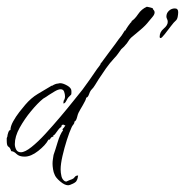

<svg xmlns="http://www.w3.org/2000/svg" viewBox="-23 -460 549 570"><path d="M179 90Q169 90 155.5 78.5Q142 67 139 58Q136 52 134.5 42.5Q133 33 133 26Q133 19 134 13Q135 7 136 0Q141 -14 148 -37.5Q155 -61 164 -73V-75H162V-76Q164 -78 167 -81.5Q170 -85 171 -89L167 -88L166 -90H165Q159 -90 159 -83Q154 -81 146.5 -70Q139 -59 137 -59L135 -58L136 -55H135L129 -52Q127 -50 126 -47.5Q125 -45 120 -45V-44Q112 -29 90.5 -12Q69 5 50 5Q34 5 26 -3Q18 -11 11 -11L10 -12Q7 -22 2 -24.5Q-3 -27 -3 -42V-50L-1 -55V-56Q-1 -59 1.5 -66.5Q4 -74 8 -74Q8 -85 16 -99.5Q24 -114 34.5 -127.5Q45 -141 52 -149Q69 -169 89 -181Q109 -193 131 -206V-205Q142 -212 150 -212Q152 -213 156 -213Q164 -213 176.5 -206Q189 -199 189 -190Q189 -188 189 -183.5Q189 -179 187 -178L180 -171Q178 -169 174 -161Q170 -153 166 -153H165L166 -161Q170 -166 170 -174Q170 -180 167.5 -187.5Q165 -195 157 -195Q150 -195 139 -188.5Q128 -182 122 -178Q118 -175 114 -172.5Q110 -170 105 -167Q89 -154 69.5 -130.5Q50 -107 35.5 -81Q21 -55 21 -32Q21 -24 25 -16Q29 -8 39 -8Q51 -8 70.5 -23.5Q90 -39 112 -63Q134 -87 156 -113Q178 -139 195.5 -161Q213 -183 222 -194Q233 -209 244 -224.5Q255 -240 265 -255Q267 -258 271.5 -263.5Q276 -269 276 -272Q277 -272 284 -282Q291 -292 301 -305Q311 -318 319 -329Q327 -340 329 -343Q334 -349 338 -354.5Q342 -360 346 -367L348 -370L349 -369Q350 -372 357.5 -383Q365 -394 368 -395L367 -397Q377 -403 387 -418Q397 -433 413 -440Q418 -439 422.5 -438Q427 -437 431 -435V-433Q433 -431 434.5 -428.5Q436 -426 436 -423Q436 -417 429.5 -409.5Q423 -402 419 -397Q409 -384 394 -371.5Q379 -359 366 -348Q361 -343 357.5 -337Q354 -331 349 -326Q346 -322 343 -319.5Q340 -317 337 -314Q332 -307 327 -300Q322 -293 316 -287Q303 -273 292 -257.5Q281 -242 270 -225Q264 -216 259.5 -208Q255 -200 247 -192Q244 -188 241 -179.5Q238 -171 233 -170Q232 -163 223 -148Q214 -133 210 -125Q208 -121 205.5 -111Q203 -101 198 -99V-98Q198 -94 195 -90.5Q192 -87 190 -83Q183 -68 175.5 -44.5Q168 -21 162.5 3Q157 27 157 43Q157 53 159.5 63.5Q162 74 171 79L172 78L173 79H174Q182 75 191 72Q196 70 199 65.5Q202 61 209 61Q208 65 207.5 68.5Q207 72 205 75Q204 80 194 85Q184 90 179 90ZM454 -347Q451 -347 451 -351Q451 -365 463 -375Q475 -385 475 -395Q475 -400 473 -403.5Q471 -407 471 -411Q471 -421 478.5 -428Q486 -435 496 -435Q506 -435 506 -424Q506 -418 504.5 -410Q503 -402 498 -398Q494 -395 484.5 -382.5Q475 -370 466 -358.5Q457 -347 454 -347Z"/></svg>

Font: Qwitcher Grypen
Style: Regular
Weight: 400
Designer: Robert E. Leuschke
Foundry: Robert E. Leuschke
Version: Version 1.100; ttfautohint (v1.8.3)